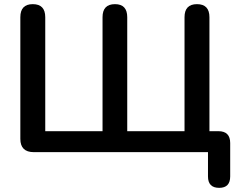

<svg xmlns="http://www.w3.org/2000/svg" viewBox="-20 -733 1151 925"><path d="M1036 172Q982 172 982 117V0H143Q78 0 78 -64V-650Q78 -713 138 -713Q198 -713 198 -650V-101H474V-650Q474 -713 534 -713Q593 -713 593 -650V-101H869V-650Q869 -713 929 -713Q989 -713 989 -650V-101H1032Q1089 -101 1089 -44V117Q1089 172 1036 172Z"/></svg>

Font: Chiron GoRound TC M
Style: Regular
Weight: 500
Designer: Ryoko NISHIZUKA 西塚涼子 (kana, bopomofo & ideographs); Paul D. Hunt (Latin, Greek & Cyrillic); Sandoll Communications 산돌커뮤니
Foundry: Adobe
Version: Version 1.000;hotconv 1.1.1;makeotfexe 2.6.0